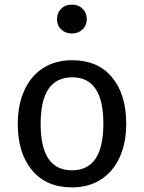

<svg xmlns="http://www.w3.org/2000/svg" viewBox="-20 -800 624 832"><path d="M527 -264Q527 -182 499 -119.5Q471 -57 418 -22.5Q365 12 292 12Q181 12 119 -62Q57 -136 57 -263Q57 -345 85 -407.5Q113 -470 166 -504.5Q219 -539 293 -539Q404 -539 465.5 -465Q527 -391 527 -264ZM156 -263Q156 -62 292 -62Q428 -62 428 -264Q428 -465 293 -465Q156 -465 156 -263ZM356 -717Q356 -690 338 -672.5Q320 -655 291 -655Q263 -655 245 -672.5Q227 -690 227 -717Q227 -744 245 -762Q263 -780 291 -780Q320 -780 338 -762Q356 -744 356 -717Z"/></svg>

Font: FiraGOUPP
Style: Medium
Weight: 400
Designer: bBox Type
Foundry: bBox Type GmbH
Version: Version 1.001